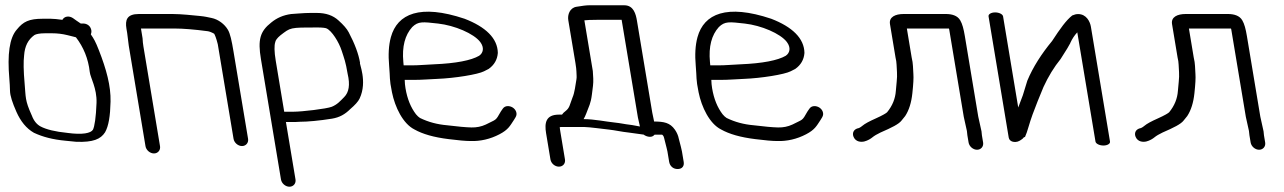

<svg xmlns="http://www.w3.org/2000/svg" viewBox="-20 -536 4860 727"><path d="M319.8 -263.8C322.2 -241.5 347.5 -202 345.5 -146.4C343.5 -91.5 338 -56.8 331.9 -44.8C323.6 -31.6 292.6 -25 235.7 -32.7L235 -32.8L234.4 -32.9C189.8 -37.3 155.2 -45.7 133.4 -57.3C119.4 -64.9 108.2 -77.9 100.3 -99.1L100.1 -99.5L99.9 -99.9C73.9 -157.4 78 -167 73.1 -221.5C69 -267.8 68.4 -302.3 71.3 -326.3C73.8 -361.2 86.1 -385.8 110.2 -403.2C116.3 -406.9 129.5 -410 150.9 -410H177C196.5 -410 216.1 -407.7 235 -403C245.6 -400 259.6 -397.3 267.5 -394.8C296.2 -357.6 314.3 -313.7 319.8 -263.8ZM43.9 -424.4C15.5 -392.4 7.5 -329.8 15.3 -238.7C16.7 -222.5 17.6 -206.7 17.9 -191.5C18.4 -173 26.9 -147.2 42.2 -112.5C58.1 -76.7 79.8 -49.6 108 -33.5L108.6 -33.1L109.2 -32.9C142 -17.6 179.8 -7.6 228.3 -3.1L269.5 1L270 1C332.4 3 361 -8.8 377.8 -35.1C391.4 -58.8 397.4 -96.9 398.6 -151.3C400 -210.5 382.8 -273.4 354.4 -345.9C341.8 -378.3 335.3 -389.4 324 -405.7C325.4 -408.6 326.8 -415.6 325.9 -421C324.8 -427.7 321.6 -435.2 314.7 -440.5C308.3 -445.4 300.8 -447 294.1 -447H285.6C282.7 -448.9 276.6 -452.9 269.1 -458.2L256.4 -467.3C241.9 -477 224 -475.1 216.2 -460.9C198.2 -463.4 182.7 -465 172.2 -465L141.8 -465C89.5 -465 68 -454 43.9 -424.4Z M585.9 17.5 523 -360.3C521.4 -369.9 520.3 -380.2 519.8 -391.2L519.7 -391.8L514.3 -424.7C514.1 -426 514.1 -425.7 513.8 -428C513.8 -428 514.2 -428 515.2 -428H641.9C672 -428 716.2 -424.6 766.7 -417.8C772.3 -417 780.2 -414.3 790.8 -408.4C793.3 -404.9 798.6 -392.6 804.6 -368.6L864.3 -10.5C866.8 4.5 881.3 17 896.3 17C911.4 17 921.8 4.5 919.3 -10.5L864.1 -341.4C857.3 -382.7 851.5 -408.5 843.2 -422.8C830.7 -444.5 806.3 -463 780.8 -468L760.5 -472.2C754.8 -473.4 747.1 -474.4 736.7 -475.5C712.7 -477.8 666.2 -483 632.7 -483H506.1C460.2 -483 453.3 -460.4 458.8 -427.3L461.5 -411.3L467.6 -362.8L530.9 17.5C533.4 32.5 548 45 563 45C578 45 588.4 32.5 585.9 17.5Z M1024 -306.5C1018.2 -341.1 1018.3 -364.6 1022.1 -375.9L1022.3 -376.7L1022.5 -377.5C1023.3 -382.7 1029 -391.8 1042.1 -402.5C1080.8 -431.9 1075.7 -432 1181.8 -432C1201.5 -432 1212.5 -430.1 1216 -428.6C1236.1 -420.2 1263.3 -376.8 1273.9 -343.6C1283.8 -312.9 1288.7 -302.2 1296.1 -257.5L1296.2 -257.1L1296.3 -256.6C1306.3 -214.4 1301 -186.3 1283.3 -168.5C1267.9 -152.9 1257.7 -140.7 1236.5 -131.8C1216.2 -123.8 1122.7 -113 1091.7 -113H1059.7C1058.5 -113 1057.3 -112.9 1056.2 -112.8ZM1066.2 -74H1098.2C1103.9 -74 1108.7 -74.2 1114.8 -74.9C1145.6 -75 1189.3 -79 1237.2 -86.7C1265.8 -91.5 1286.2 -103.1 1306.1 -122.8C1323.7 -138 1336.2 -151.2 1341.8 -163.2C1372.4 -228.6 1338.5 -298.2 1343.3 -298.2C1337.7 -331.9 1323.3 -370.3 1300.4 -413.7C1293.2 -427.4 1280.4 -441.8 1262.2 -458.2C1241 -477.9 1213.6 -487 1179.8 -487H1155.3C1143.1 -487 1128.1 -486.3 1110 -484.9L1082.9 -482.9L1082.4 -482.9C1051.7 -478.7 1027.9 -467.8 1007.1 -450.8C964.3 -417.1 955.8 -385.6 968 -312.3L1043.9 143.5C1046.4 158.5 1060.9 171 1076 171C1091 171 1101.4 158.5 1098.9 143.5L1062.6 -74.2C1063.8 -74 1065 -74 1066.2 -74Z M1507.2 -301.6C1501.8 -359.9 1513.4 -403.1 1540.8 -433.5C1563.8 -455.8 1579.8 -453.4 1638.8 -446.8C1701.3 -439.8 1774.2 -409 1798.5 -376.8C1814.5 -355.5 1809.8 -335.3 1794.1 -324.8C1764.6 -307.5 1706.5 -295.9 1622.7 -292.5C1588.3 -291.1 1567.4 -288.5 1536.9 -288.5L1508.4 -288.5C1508.2 -290.8 1507.7 -296.7 1507.2 -301.6ZM1546.1 -233.5C1579.2 -233.5 1601.9 -236 1635.4 -237.3C1702.1 -239.9 1789.1 -254 1812.8 -266.1L1830 -274.9L1830.6 -275.3C1851.2 -289.9 1863 -310.1 1864.9 -334.7L1865 -335.2L1865 -335.7C1864.1 -391.1 1818.8 -434.3 1739.1 -465C1570.6 -521.5 1484.6 -484 1460.1 -395.5C1451.5 -364.4 1449.8 -327.7 1453.4 -287.5C1457.8 -238.4 1453.4 -239.7 1464.2 -186.5C1475.4 -130.8 1505.5 -67.7 1549.3 -45.8C1580.2 -28.4 1622.5 -16.1 1679.1 -9.2C1716.1 -4.5 1742.3 -2.1 1761.6 -2C1798.4 -0.7 1836.4 -9.3 1871.1 -27.5C1904.3 -44.9 1910.5 -58.4 1925.9 -81.7L1931.9 -91.6C1940.7 -105.4 1933.6 -121 1921.3 -128.9C1910.1 -135.9 1892.8 -137.4 1884 -124.8L1876.5 -114L1876.3 -113.6C1855.3 -76.3 1859.8 -85.4 1819.6 -64.5C1802.4 -56.5 1784.5 -53 1765.2 -53.4C1744.3 -53.9 1714 -56.6 1672.6 -61.7C1635.9 -64.9 1602.1 -73.7 1570.3 -89.3C1565.9 -92.1 1559.9 -97.2 1555.1 -103.3C1535.7 -128.6 1522.1 -161.3 1515.4 -201.7C1513.7 -212 1512.7 -221.6 1512.4 -233.5Z M2210.2 -516C2200 -516 2184.8 -514 2162.4 -510.3C2137.3 -506.1 2128.4 -480 2131.8 -459.5L2158.9 -297.2C2161.3 -282.5 2162.5 -271.7 2162.6 -265.6C2162.8 -250.2 2164.4 -245.4 2162.6 -235.2C2158.8 -213.5 2156.1 -185.9 2147.8 -166.8C2136.8 -138.7 2137.6 -128 2121.1 -115.2C2115.2 -110.6 2111.9 -107.7 2108 -102H2096.5C2046.4 -102 2041.3 -70.5 2047.7 -31.8L2064.2 67.5C2066.8 83.1 2081.3 95 2096.3 95C2111.3 95 2121.8 83.1 2119.2 67.5L2101.9 -36.5C2100.4 -45.5 2099.6 -50.7 2099.5 -54.8C2099.7 -54.9 2102.3 -55 2104.3 -55H2194.2C2210.7 -55 2266.5 -47.3 2285.9 -45.3C2309.5 -42.7 2333.8 -36.9 2360.6 -34.1L2417.2 -26.3C2422.2 -22.1 2432.2 -18 2440 -18C2447.1 -18 2452 -18.9 2458.6 -26H2487.1C2487.2 -26 2493.2 -22.6 2494.9 -12.5L2495 -12L2504 23.7C2505.7 29.8 2506.7 34.1 2507.2 37.5L2513.7 76.5C2514.9 83.7 2518.2 91.5 2525.2 97.1C2531.6 102.4 2539.1 104 2545.8 104C2553 104 2560.5 102.1 2565.1 96C2569.4 90.4 2569.9 83.2 2568.7 76.5L2562.2 37.5C2561.4 32.3 2560 26.3 2558.3 20.3L2550.1 -11.4C2548.2 -21.8 2543.2 -33.9 2535.7 -44.7C2516.8 -72 2493.4 -75.6 2456.8 -75.9L2449.7 -109.9L2391.8 -457.5C2387.8 -481.7 2379.5 -516 2344 -516ZM2395.4 -91.2 2403.1 -57C2393 -58.4 2377.3 -62.4 2362.9 -63.9C2344.9 -65.8 2331.6 -69.6 2306 -72.2C2274.8 -75.3 2231.3 -84.8 2189.8 -85C2192.8 -90 2197.1 -98.8 2199.7 -105.9C2210.2 -134.8 2216.8 -142.8 2221.2 -178.1L2225.3 -210.8C2227.6 -229.8 2226 -246.8 2224.7 -266.4L2224.7 -266.9L2192.7 -459C2200.2 -460.1 2218.5 -461 2243.9 -461H2333.8Z M2668.2 -301.6C2662.8 -359.9 2674.4 -403.1 2701.8 -433.5C2724.8 -455.8 2740.8 -453.4 2799.8 -446.8C2862.3 -439.8 2935.2 -409 2959.5 -376.8C2975.5 -355.5 2970.8 -335.3 2955.1 -324.8C2925.6 -307.5 2867.5 -295.9 2783.7 -292.5C2749.3 -291.1 2728.4 -288.5 2697.9 -288.5L2669.4 -288.5C2669.2 -290.8 2668.7 -296.7 2668.2 -301.6ZM2707.1 -233.5C2740.2 -233.5 2762.9 -236 2796.4 -237.3C2863.1 -239.9 2950.1 -254 2973.8 -266.1L2991 -274.9L2991.6 -275.3C3012.2 -289.9 3024 -310.1 3025.9 -334.7L3026 -335.2L3026 -335.7C3025.1 -391.1 2979.8 -434.3 2900.1 -465C2731.6 -521.5 2645.6 -484 2621.1 -395.5C2612.5 -364.4 2610.8 -327.7 2614.4 -287.5C2618.8 -238.4 2614.4 -239.7 2625.2 -186.5C2636.4 -130.8 2666.5 -67.7 2710.3 -45.8C2741.2 -28.4 2783.5 -16.1 2840.1 -9.2C2877.1 -4.5 2903.3 -2.1 2922.6 -2C2959.4 -0.7 2997.4 -9.3 3032.1 -27.5C3065.3 -44.9 3071.5 -58.4 3086.9 -81.7L3092.9 -91.6C3101.7 -105.4 3094.6 -121 3082.3 -128.9C3071.1 -135.9 3053.8 -137.4 3045 -124.8L3037.5 -114L3037.3 -113.6C3016.3 -76.3 3020.8 -85.4 2980.6 -64.5C2963.4 -56.5 2945.5 -53 2926.2 -53.4C2905.3 -53.9 2875 -56.6 2833.6 -61.7C2796.9 -64.9 2763.1 -73.7 2731.3 -89.3C2726.9 -92.1 2720.9 -97.2 2716.1 -103.3C2696.7 -128.6 2683.1 -161.3 2676.4 -201.7C2674.7 -212 2673.7 -221.6 2673.4 -233.5Z M3702.5 3.5 3697.9 -24C3697.2 -27.9 3696.7 -32.5 3696.5 -37.9L3696.4 -38.8L3684.1 -94.5L3633.3 -399.7C3628.9 -426.4 3623.8 -445.5 3616 -458.8C3605.3 -477.5 3583.8 -483 3560.9 -483H3401.8C3370.2 -483 3345.3 -471.8 3349.9 -444.5L3370.9 -318.1L3371 -317.6C3375.7 -300 3374.7 -283.8 3376.4 -262.4C3378.1 -241.3 3373.3 -213.2 3372.1 -192.1C3370.1 -162.6 3359.2 -135.6 3339 -111C3336.4 -107.9 3321.1 -98.7 3296.6 -87.8C3271.5 -76.6 3254.7 -67.7 3245 -59.4C3237.6 -53.2 3231.6 -50.5 3228.3 -50.1L3227.2 -49.9L3226.2 -49.6C3212.4 -45 3205.8 -32.2 3212.1 -17.5C3220.6 2.2 3241.6 2.4 3252.8 -0.4C3265.8 -3.7 3277.1 -10.8 3283.2 -15.9C3290.3 -21.7 3300.5 -27.9 3313.9 -34.2C3356.7 -52.8 3383.5 -66.1 3393.7 -79.6C3398.2 -85.5 3402.5 -90.8 3406.7 -95.7L3407.2 -96.2L3407.5 -96.7C3422 -118.8 3430.9 -147.6 3434.6 -182.7C3438.3 -217.2 3439.7 -241 3438.5 -255.7C3436.8 -277.2 3438 -294.4 3432 -318.4L3413.8 -428H3570.1C3571.2 -428 3571.6 -428 3573.1 -427.9C3573.1 -427.8 3573.6 -426.3 3574.2 -424.1L3629.3 -93.5L3641.1 -40.2C3641.4 -35.8 3642.2 -28.3 3642.9 -23.9L3647.5 3.5C3650 18.5 3664.5 31 3679.5 31C3694.6 31 3705 18.5 3702.5 3.5Z M3723.1 -474 3799.5 -15C3800.6 -8.5 3806.5 1.9 3824.4 1.6C3835.4 1.3 3843.4 -4 3852.3 -11C3854 -13.1 3855.5 -14.8 3856.8 -16C3856.8 -16 3858.9 -17.6 3858.9 -17.6C3858.9 -17.6 3860.6 -16 3860.6 -16C3865.7 -27.5 3870.2 -40.5 3874.3 -55C3883.4 -86.5 3895.2 -118.3 3908.6 -151.6L3931.1 -206.6C3949.4 -246.5 3971.1 -281.9 3996 -312.6C4018.3 -346.7 4029.4 -366.3 4032.8 -373.1L4032.9 -373.4L4032.9 -374.1C4040.1 -389.4 4047.9 -401.4 4059.1 -413.6L4128 0C4129.4 8.2 4143 15 4158 15C4173 15 4184.4 8.2 4183 0L4110.6 -435C4107.4 -454 4093.6 -482.7 4062.3 -482.7C4055.1 -482.7 4048.1 -481 4041.6 -478C4041.6 -478 4041.2 -477.7 4041.2 -477.7C4041.2 -477.7 4040.6 -478 4040.6 -478C4016.8 -459.2 3994.7 -428.2 3963.6 -380.6C3924.1 -332.8 3891.4 -282.3 3869.9 -230.5L3853 -175.5C3846.7 -159.3 3841.1 -144.4 3835.5 -129L3778.1 -474C3776.7 -482.2 3763.1 -489 3748.1 -489C3733 -489 3721.7 -482.2 3723.1 -474Z M4770.5 3.5 4765.9 -24C4765.2 -27.9 4764.7 -32.5 4764.5 -37.9L4764.4 -38.8L4752.1 -94.5L4701.3 -399.7C4696.9 -426.4 4691.8 -445.5 4684 -458.8C4673.3 -477.5 4651.8 -483 4628.9 -483H4469.8C4438.2 -483 4413.3 -471.8 4417.9 -444.5L4438.9 -318.1L4439 -317.6C4443.7 -300 4442.7 -283.8 4444.4 -262.4C4446.1 -241.3 4441.3 -213.2 4440.1 -192.1C4438.1 -162.6 4427.2 -135.6 4407 -111C4404.4 -107.9 4389.1 -98.7 4364.6 -87.8C4339.5 -76.6 4322.7 -67.7 4313 -59.4C4305.6 -53.2 4299.6 -50.5 4296.3 -50.1L4295.2 -49.9L4294.2 -49.6C4280.4 -45 4273.8 -32.2 4280.1 -17.5C4288.6 2.2 4309.6 2.4 4320.8 -0.4C4333.8 -3.7 4345.1 -10.8 4351.2 -15.9C4358.3 -21.7 4368.5 -27.9 4381.9 -34.2C4424.7 -52.8 4451.5 -66.1 4461.7 -79.6C4466.2 -85.5 4470.5 -90.8 4474.7 -95.7L4475.2 -96.2L4475.5 -96.7C4490 -118.8 4498.9 -147.6 4502.6 -182.7C4506.3 -217.2 4507.7 -241 4506.5 -255.7C4504.8 -277.2 4506 -294.4 4500 -318.4L4481.8 -428H4638.1C4639.2 -428 4639.6 -428 4641.1 -427.9C4641.1 -427.8 4641.6 -426.3 4642.2 -424.1L4697.3 -93.5L4709.1 -40.2C4709.4 -35.8 4710.2 -28.3 4710.9 -23.9L4715.5 3.5C4718 18.5 4732.5 31 4747.5 31C4762.6 31 4773 18.5 4770.5 3.5Z"/></svg>

Font: MewTooHand
Style: BdLta
Weight: 400
Designer: Mew Too, Robert Jablonski
Version: Version 0.77